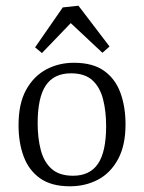

<svg xmlns="http://www.w3.org/2000/svg" viewBox="-20 -643 505 673"><path d="M352 -201Q352 -254 341 -296Q330 -338 303.5 -362Q277 -386 229 -386Q169 -386 140.5 -343.5Q112 -301 112 -211Q112 -159 123 -117Q134 -75 161 -51Q188 -27 236 -27Q295 -27 323.5 -69Q352 -111 352 -201ZM45 -204Q45 -280 71.5 -328Q98 -376 142 -399.5Q186 -423 239 -423Q305 -423 344.5 -395Q384 -367 402 -318Q420 -269 420 -207Q420 -133 393.5 -84.5Q367 -36 323 -13Q279 10 225 10Q160 10 120.5 -18Q81 -46 63 -94.5Q45 -143 45 -204ZM103 -477 200 -617 255 -623 364 -480 339 -458 228 -562 127 -457Z"/></svg>

Font: Rasa Light
Style: Regular
Weight: 300
Designer: Anna Giedrys (Yrsa+Rasa design), David Brezina (Yrsa art-direction, Rasa art-direction, design)
Foundry: Rosetta Type Foundry
Version: Version 2.004